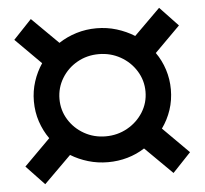

<svg xmlns="http://www.w3.org/2000/svg" viewBox="-48 -691 797 747"><g transform="rotate(-5 350.0 -317.5)"><path d="M350 -59Q310 -59 273 -70Q236 -81 205 -100L99 5L28 -70L130 -172Q108 -203 95.5 -240.5Q83 -278 83 -320Q83 -360 95 -397Q107 -434 128 -465L28 -565L99 -640L202 -538Q234 -559 271.5 -570.5Q309 -582 350 -582Q391 -582 428.5 -570.5Q466 -559 498 -539L600 -640L671 -565L572 -466Q594 -435 606 -397.5Q618 -360 618 -320Q618 -278 605.5 -240.5Q593 -203 570 -171L671 -70L600 5L494 -100Q463 -80 426.5 -69.5Q390 -59 350 -59ZM350 -160Q396 -160 434.5 -181.5Q473 -203 496 -239.5Q519 -276 519 -320Q519 -364 496 -401Q473 -438 434.5 -459.5Q396 -481 350 -481Q304 -481 266 -459.5Q228 -438 205.5 -401Q183 -364 183 -320Q183 -276 205.5 -239.5Q228 -203 266 -181.5Q304 -160 350 -160Z"/></g></svg>

Font: Montserrat SemiBold
Style: Regular
Weight: 600
Designer: Julieta Ulanovsky
Foundry: Julieta Ulanovsky
Version: Version 9.000; ttfautohint (v1.8.4.7-5d5b)